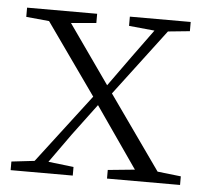

<svg xmlns="http://www.w3.org/2000/svg" viewBox="-43 -553 636 597"><g transform="rotate(5 275.0 -254.0)"><path d="M338.9 -479V-507.8H528.8V-479L460.9 -472.2L304.2 -265.1L466.8 -35.2L540 -26.9V0H312V-26.9L396 -35.2L264.2 -225.1L190.9 -127L126 -36.1L205.1 -26.9V0H11.2V-26.9L83 -35.2L247.1 -250L89.8 -472.2L18.1 -479V-507.8H236.8V-479L158.2 -472.2L287.1 -289.1L356.9 -386.2L418.9 -471.2Z"/></g></svg>

Font: Source Han Serif TW ExtraLight
Style: Regular
Weight: 250
Designer: Ryoko NISHIZUKA Ë•øÂ°öÊ∂ºÂ≠ê (kana & ideographs); Frank Grie√ühammer (Latin, Greek & Cyrillic); Wenlong ZHANG Âº†ÊñáÈæô 
Foundry: Adobe
Version: Version 2.003;hotconv 1.1.1;makeotfexe 2.6.0